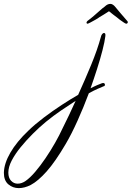

<svg xmlns="http://www.w3.org/2000/svg" viewBox="-370 -499 679 990"><path d="M-273 471Q-304 471 -327 451.5Q-350 432 -350 392Q-349 344 -316.5 288Q-284 232 -224 175Q-190 142 -144.5 107.5Q-99 73 -51.5 42Q-4 11 33 -10Q68 -87 100 -164.5Q132 -242 150 -308Q152 -318 157 -323.5Q162 -329 166 -329Q176 -329 173 -311Q170 -285 158.5 -240Q147 -195 130.5 -143.5Q114 -92 97 -44Q107 -49 115.5 -53Q124 -57 131 -60L156 -70Q158 -70 159 -70.5Q160 -71 161 -71Q171 -71 171 -62Q171 -55 164 -54Q152 -49 132.5 -40.5Q113 -32 88 -18Q61 54 30 123Q-1 192 -31 243Q-85 335 -129.5 385Q-174 435 -212 455Q-244 471 -273 471ZM-279 448Q-258 448 -238 434Q-215 418 -188.5 387Q-162 356 -135.5 317Q-109 278 -86 237.5Q-63 197 -48 164Q-32 132 -14.5 95.5Q3 59 20 21Q-16 44 -55.5 71Q-95 98 -133 129Q-167 157 -201 191Q-235 225 -263.5 260Q-292 295 -309.5 328.5Q-327 362 -327 391Q-327 418 -313 433Q-299 448 -279 448ZM82 -377Q80 -376 78 -378Q76 -380 76 -382Q76 -386 81 -391Q96 -402 113.5 -417Q131 -432 146 -445.5Q161 -459 170 -465Q184 -479 199 -479Q206 -479 212.5 -474.5Q219 -470 223 -465Q231 -455 251 -431.5Q271 -408 286 -391Q289 -388 289 -385Q289 -381 286 -378.5Q283 -376 280 -377Q277 -377 267.5 -383.5Q258 -390 247.5 -397.5Q237 -405 232 -410Q225 -415 214 -423.5Q203 -432 192 -441Q179 -432 164.5 -423.5Q150 -415 142 -410Q136 -405 122.5 -397.5Q109 -390 97 -383.5Q85 -377 82 -377Z"/></svg>

Font: Birthstone Bounce
Style: Regular
Weight: 400
Designer: Robert E. Leuschke
Foundry: Rob Leuschke
Version: Version 1.010; ttfautohint (v1.8.3)